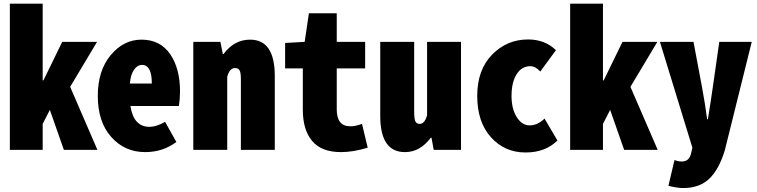

<svg xmlns="http://www.w3.org/2000/svg" viewBox="-20 -794 4008 1017"><path d="M32.2 0V-774.4H206.1V-368.2H210L309.6 -572.3H494.1L351.6 -334L496.1 0H318.4L244.1 -211.9L206.1 -137.7V0Z M749 11.7Q640.6 11.7 569.3 -68.4Q498 -148.4 498 -286.1Q498 -419.9 566.4 -502Q634.8 -584 729.5 -584Q828.1 -584 880.9 -507.8Q933.6 -431.6 933.6 -309.6Q933.6 -273.4 927.7 -232.4H670.9Q687.5 -122.1 772.5 -122.1Q807.6 -122.1 854.5 -148.4L914.1 -42Q842.8 11.7 749 11.7ZM668 -351.6H784.2Q784.2 -450.2 732.4 -450.2Q708 -450.2 689.9 -424.8Q671.9 -399.4 668 -351.6Z M1003.9 0V-572.3H1147.5L1160.2 -507.8H1164.1Q1220.7 -584 1304.7 -584Q1435.5 -584 1435.5 -391.6V0H1255.9V-376Q1255.9 -409.2 1249 -421.4Q1242.2 -433.6 1224.6 -433.6Q1196.3 -433.6 1183.6 -387.7V0Z M1786.1 11.7Q1682.6 11.7 1633.3 -47.4Q1584 -106.4 1584 -211.9V-431.6H1490.2V-566.4L1593.8 -572.3L1616.2 -723.6H1763.7V-572.3H1914.1V-431.6H1763.7V-213.9Q1763.7 -125 1835.9 -125Q1863.3 -125 1897.5 -137.7L1927.7 -11.7Q1850.6 11.7 1786.1 11.7Z M2125 11.7Q1994.1 11.7 1994.1 -179.7V-572.3H2173.8V-202.1Q2173.8 -167 2179.7 -152.3Q2185.5 -137.7 2203.1 -137.7Q2229.5 -137.7 2242.2 -183.6V-572.3H2421.9V0H2277.3L2265.6 -64.5H2261.7Q2205.1 11.7 2125 11.7Z M2763.7 13.7Q2653.3 13.7 2580.6 -66.9Q2507.8 -147.5 2507.8 -286.1Q2507.8 -423.8 2586.4 -504.4Q2665 -585 2777.3 -585Q2866.2 -585 2924.8 -528.3L2841.8 -415Q2816.4 -443.4 2789.1 -443.4Q2743.2 -443.4 2716.3 -400.4Q2689.5 -357.4 2689.5 -286.1Q2689.5 -216.8 2717.3 -173.3Q2745.1 -129.9 2785.2 -129.9Q2828.1 -129.9 2864.3 -166L2932.6 -49.8Q2869.1 13.7 2763.7 13.7Z M3000 0V-774.4H3173.8V-368.2H3177.7L3277.3 -572.3H3461.9L3319.3 -334L3463.9 0H3286.1L3211.9 -211.9L3173.8 -137.7V0Z M3598.6 202.1Q3569.3 202.1 3520.5 190.4L3552.7 53.7Q3572.3 61.5 3591.8 61.5Q3632.8 61.5 3641.6 13.7L3647.5 -11.7L3475.6 -572.3H3653.3L3698.2 -334Q3715.8 -239.3 3725.6 -162.1H3729.5Q3747.1 -270.5 3755.9 -334L3790 -572.3H3961.9L3819.3 2Q3788.1 104.5 3736.3 153.3Q3684.6 202.1 3598.6 202.1Z"/></svg>

Font: GenEi Gothic M Heavy
Style: Regular
Weight: 800
Designer: o_tamon (Modified); [Source Han Sans]
Ryoko NISHIZUKA  (kana & ideographs); Paul D. Hunt (Latin, Greek & Cyrillic); Wenl
Version: Version 1.1a;Original Version 1.004